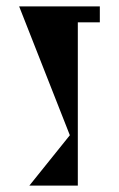

<svg xmlns="http://www.w3.org/2000/svg" viewBox="-20 -507 373 602"><path d="M293 -487V-437H224V75H72L199 -83L40 -487Z"/></svg>

Font: Chokokutai
Style: Regular
Weight: 400
Designer: 108号,108go
Foundry: Font Zone 108
Version: Version 1.000; ttfautohint (v1.8.3)